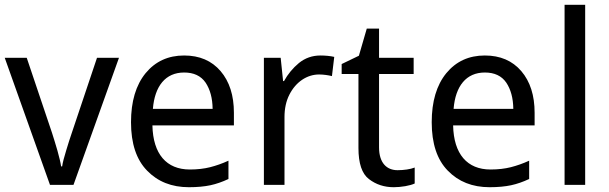

<svg xmlns="http://www.w3.org/2000/svg" viewBox="-20 -780 2568 810"><path d="M290 0 481.9 -536.1H389.2L283.2 -220.2C275.9 -198.7 267.6 -173.8 259.3 -145.5C250.5 -117.2 244.6 -94.7 242.2 -78.1H237.8C235.4 -94.7 230 -117.2 222.2 -145C213.9 -172.9 206.5 -198.2 199.2 -220.2L92.8 -536.1H0L190.9 0Z M756.8 -545.9C689.5 -545.9 635.3 -521 594.2 -471.2C553.2 -420.9 532.7 -352.1 532.7 -264.2C532.7 -174.8 555.2 -106.4 600.6 -60.1C645.5 -13.7 704.1 9.8 776.9 9.8C812.5 9.8 842.8 6.8 867.7 1.5C892.6 -3.9 918 -12.7 943.8 -24.9V-102.1C917 -89.8 891.6 -81.1 866.7 -74.7C841.8 -68.4 813 -64.9 780.8 -64.9C682.6 -64.9 625.5 -129.9 623 -251H966.8V-304.2C966.8 -377.4 948.2 -436 910.6 -480C873 -523.9 821.8 -545.9 756.8 -545.9ZM756.8 -474.1C797.4 -474.1 827.6 -460 847.2 -431.6C866.2 -403.3 876.5 -366.2 877 -320.8H625C632.8 -417 678.2 -474.1 756.8 -474.1Z M1332 -545.9C1297.4 -545.9 1267.1 -535.2 1241.2 -514.2C1215.3 -492.7 1194.3 -467.3 1178.2 -438H1174.3L1164.1 -536.1H1093.3V0H1180.2V-286.1C1180.2 -321.8 1187 -353.5 1200.7 -380.4C1228 -434.6 1275.4 -465.8 1326.2 -465.8C1343.8 -465.8 1364.3 -462.9 1380.4 -459L1390.1 -540C1374 -543.9 1351.1 -545.9 1332 -545.9Z M1657.2 -62C1611.8 -62 1579.1 -92.3 1579.1 -158.2V-467.8H1725.1V-536.1H1579.1V-659.2H1527.3L1494.1 -544.9L1421.4 -509.8V-467.8H1492.2V-155.8C1492.2 -90.8 1506.8 -46.9 1536.6 -24.4C1566.4 -1.5 1601.1 9.8 1641.1 9.8C1656.2 9.8 1672.9 8.3 1689.9 5.4C1707 2.4 1720.2 -1.5 1729.5 -5.9V-73.2C1711.9 -65.9 1682.6 -62 1657.2 -62Z M2025.4 -545.9C1958 -545.9 1903.8 -521 1862.8 -471.2C1821.8 -420.9 1801.3 -352.1 1801.3 -264.2C1801.3 -174.8 1823.7 -106.4 1869.1 -60.1C1914.1 -13.7 1972.7 9.8 2045.4 9.8C2081.1 9.8 2111.3 6.8 2136.2 1.5C2161.1 -3.9 2186.5 -12.7 2212.4 -24.9V-102.1C2185.5 -89.8 2160.2 -81.1 2135.3 -74.7C2110.4 -68.4 2081.5 -64.9 2049.3 -64.9C1951.2 -64.9 1894 -129.9 1891.6 -251H2235.4V-304.2C2235.4 -377.4 2216.8 -436 2179.2 -480C2141.6 -523.9 2090.3 -545.9 2025.4 -545.9ZM2025.4 -474.1C2065.9 -474.1 2096.2 -460 2115.7 -431.6C2134.8 -403.3 2145 -366.2 2145.5 -320.8H1893.6C1901.4 -417 1946.8 -474.1 2025.4 -474.1Z M2448.7 -759.8H2361.8V0H2448.7Z"/></svg>

Font: Avrile Sans
Style: Regular
Weight: 400
Designer: Monotype Design Team, Google (font), Stefan Peev (BGR Cyrillic), Cristiano Sobral (main changes)
Foundry: The Avrile Sans Project Authors
Version: Version 3.110